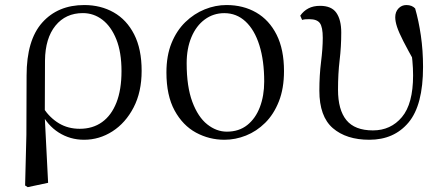

<svg xmlns="http://www.w3.org/2000/svg" viewBox="-20 -551 1789 777"><path d="M81.6 199.6 86.8 -5.5 87.6 -245.2Q87.6 -388.7 150.9 -459.6Q214.3 -530.6 321 -530.6Q387.7 -530.6 440.2 -500.8Q492.7 -471 522.9 -411.9Q553.2 -352.7 553.2 -264.3Q553.2 -178.8 520.7 -116.2Q488.2 -53.6 435.1 -19.5Q382 14.6 320.2 14.6Q263.7 14.6 217.5 -14.7Q171.4 -44.1 145.4 -97.7H142L155.8 -113.1Q182.3 -73.6 218.9 -51.7Q255.6 -29.8 302.7 -29.8Q355.4 -29.8 393.1 -56.9Q430.8 -83.9 451.3 -136.1Q471.7 -188.2 471.7 -263.1Q471.7 -339.4 450.8 -391.7Q429.8 -443.9 394.5 -471Q359.2 -498 315.3 -498Q245.8 -498 204.4 -447.1Q163.1 -396.2 162.1 -306.4L161.3 -94.1L160.8 -84.8L174.7 188.8L92.2 206.4Z M888.1 14.6Q826.7 14.6 773.2 -14.3Q719.7 -43.3 686.6 -103.8Q653.5 -164.4 653.5 -258Q653.5 -325.8 674.2 -376.7Q694.9 -427.5 730.1 -461.6Q765.4 -495.8 808.7 -513.2Q851.9 -530.6 896.5 -530.6Q964.5 -530.6 1016.9 -500.3Q1069.4 -470 1099.4 -410.5Q1129.3 -351.1 1129.3 -263.4Q1129.3 -193 1108.6 -140.7Q1087.9 -88.3 1053.1 -53.9Q1018.2 -19.4 975.3 -2.4Q932.5 14.6 888.1 14.6ZM898 -18.2Q947 -18.2 980.6 -44.9Q1014.2 -71.6 1031.7 -117.6Q1049.2 -163.6 1049.2 -220.9Q1049.2 -306 1029.6 -368.1Q1010.1 -430.2 973.7 -464Q937.4 -497.8 887.8 -497.8Q843.4 -497.8 808.7 -472.2Q774 -446.7 754.7 -400.7Q735.4 -354.8 735.4 -294.9Q735.4 -200.6 758.3 -139Q781.3 -77.4 818.6 -47.8Q855.9 -18.2 898 -18.2Z M1474.7 14.6Q1381.7 14.6 1327 -32.4Q1272.4 -79.5 1272.4 -184.1Q1272.4 -246.2 1279.3 -300.9Q1286.2 -355.5 1286.2 -397.8Q1286.2 -441.2 1274.6 -457.3Q1263 -473.4 1231.6 -473.4Q1223.8 -473.4 1216.2 -472.9Q1208.6 -472.4 1202.6 -470.4L1195.1 -487.6Q1208.2 -506.6 1228 -517Q1247.8 -527.4 1275.2 -527.4Q1321.9 -527.4 1341.4 -498.9Q1361 -470.5 1361 -419.5Q1361 -361.4 1354.4 -307.2Q1347.9 -252.9 1347.9 -187.9Q1347.9 -106.5 1381.8 -64.9Q1415.8 -23.3 1489.2 -23.3Q1561.4 -23.3 1606.5 -77.1Q1651.7 -130.8 1651.7 -245.9Q1651.7 -274.7 1648.9 -304.8Q1646.1 -334.9 1640.9 -369.8L1657.1 -367.5L1661.3 -293.8Q1630.2 -349.2 1612.2 -384.4Q1594.2 -419.7 1586.8 -442.1Q1579.5 -464.5 1579.5 -481.2Q1579.5 -503 1592.5 -516.8Q1605.6 -530.6 1624.6 -530.6Q1636.2 -530.6 1645.1 -527Q1653.9 -523.4 1660 -516.9Q1674.4 -467.3 1683.2 -407Q1692 -346.7 1692 -280.1Q1692 -125.4 1633.4 -55.4Q1574.8 14.6 1474.7 14.6Z"/></svg>

Font: Noto Serif SC
Style: Regular
Weight: 200
Designer: Ryoko NISHIZUKA 西塚涼子 (kana & ideographs); Frank Grießhammer (Latin, Greek & Cyrillic); Wenlong ZHANG 张文龙 (bopomofo); San
Foundry: Adobe
Version: Version 2.001;hotconv 1.1.0;makeotfexe 2.6.0